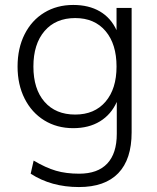

<svg xmlns="http://www.w3.org/2000/svg" viewBox="-20 -533 635 776"><path d="M512 -501V2Q512 111 458 167Q404 223 299 223Q187 223 104 169L116 116Q165 145 206 157Q247 169 300 169Q375 169 413.5 128Q452 87 452 8V-121Q429 -70 384 -42.5Q339 -15 276 -15Q210 -15 159 -46.5Q108 -78 79.5 -134.5Q51 -191 51 -264Q51 -338 79.5 -394.5Q108 -451 159 -482Q210 -513 276 -513Q339 -513 383.5 -487Q428 -461 451 -411V-501ZM451 -264Q451 -355 406.5 -407.5Q362 -460 284 -460Q205 -460 160 -407.5Q115 -355 115 -264Q115 -173 160 -121.5Q205 -70 284 -70Q362 -70 406.5 -122Q451 -174 451 -264Z"/></svg>

Font: Muli Light
Style: Regular
Weight: 300
Designer: Vernon Adams
Foundry: Vernon Adams
Version: Version 2.100